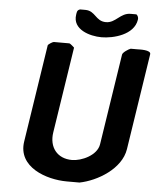

<svg xmlns="http://www.w3.org/2000/svg" viewBox="-59 -937 818 995"><g transform="rotate(5 349.5 -440.0)"><path d="M276 -707H196C190 -707 167 -692 166 -687L88 -180C67 -45 220 7 326 7H392C484 -11 606 -83 622 -187L699 -687C703 -711 639 -707 632 -707H596C586 -704 556 -685 554 -673L481 -200C472 -141 392 -106 343 -106C266 -106 222 -162 234 -240L303 -687C300 -689 283 -707 276 -707ZM299 -858C287 -780 379 -753 440 -753C501 -753 608 -780 620 -860C622 -870 618 -881 610 -887H580C526 -887 507 -833 456 -833C401 -833 398 -887 344 -887H317C300 -882 301 -869 299 -858Z"/></g></svg>

Font: Asimov Print
Style: CIt
Weight: 500
Designer: Google
Version: Version 2.000980: 2014